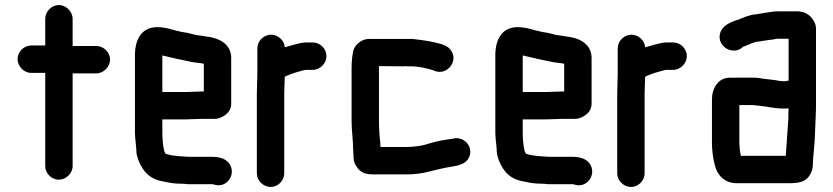

<svg xmlns="http://www.w3.org/2000/svg" viewBox="-20 -669 3316 764"><path d="M160 -594V-488H104C75 -488 50 -463 50 -434C50 -405 75 -379 104 -379H160V-8C160 21 185 46 214 46C243 46 269 21 269 -8V-377H363C392 -377 418 -403 418 -432C418 -461 392 -486 363 -486H269V-594C269 -623 243 -649 214 -649C185 -649 160 -623 160 -594Z M720 -303H626V-448C628 -448 630 -448 632 -447C648 -444 668 -438 683 -435C711 -430 737 -422 766 -419L783 -417L791 -415V-305H782C769 -305 735 -303 720 -303ZM782 -196H835C848 -196 862 -201 877 -212C892 -223 900 -238 900 -257V-441C898 -495 851 -519 798 -524L781 -527L765 -529C752 -531 741 -535 727 -538L703 -542C671 -548 643 -561 606 -561C543 -561 517 -512 517 -449V-142C517 -114 523 -86 523 -61C524 -52 527 -42 531 -31C550 16 578 46 635 54C655 59 677 62 701 62H709C716 63 724 64 731 64H826L834 66C882 80 919 27 895 -14C882 -36 857 -45 823 -45H731C722 -45 711 -47 701 -47C694 -47 678 -49 672 -50C664 -50 649 -54 643 -56C641 -56 638 -57 638 -59C637 -62 632 -69 632 -75C628 -94 626 -119 626 -143V-194H720C735 -194 768 -196 782 -196Z M1279 -446C1279 -475 1254 -500 1225 -500H1195C1166 -498 1139 -487 1113 -481C1112 -507 1087 -531 1059 -531C1029 -531 1004 -506 1004 -476V-374C1004 -350 1002 -319 1002 -293V21C1002 50 1028 75 1057 75C1086 75 1111 50 1111 21V-295C1111 -316 1113 -346 1113 -363C1118 -367 1123 -368 1132 -372C1146 -377 1159 -382 1172 -385C1181 -387 1191 -391 1200 -391H1225C1254 -391 1279 -417 1279 -446Z M1387 -40C1387 -27 1393 -13 1403 0C1418 19 1436 25 1467 25H1593C1612 25 1630 24 1646 22C1682 17 1710 7 1741 1C1779 -8 1821 -7 1841 -34C1872 -77 1829 -131 1781 -117C1750 -113 1716 -107 1688 -98C1662 -89 1629 -84 1593 -84H1494C1494 -107 1489 -129 1489 -153C1488 -162 1488 -174 1488 -187V-406L1585 -405C1590 -406 1596 -406 1602 -405H1617C1646 -405 1678 -397 1702 -390L1712 -386C1745 -375 1773 -397 1781 -420C1793 -453 1771 -481 1748 -489L1738 -493C1703 -504 1664 -509 1622 -514H1447C1421 -514 1397 -494 1389 -476C1382 -460 1379 -425 1379 -398V-187C1379 -147 1385 -115 1385 -79C1385 -67 1387 -53 1387 -40Z M2154 -303H2060V-448C2062 -448 2064 -448 2066 -447C2082 -444 2102 -438 2117 -435C2145 -430 2171 -422 2200 -419L2217 -417L2225 -415V-305H2216C2203 -305 2169 -303 2154 -303ZM2216 -196H2269C2282 -196 2296 -201 2311 -212C2326 -223 2334 -238 2334 -257V-441C2332 -495 2285 -519 2232 -524L2215 -527L2199 -529C2186 -531 2175 -535 2161 -538L2137 -542C2105 -548 2077 -561 2040 -561C1977 -561 1951 -512 1951 -449V-142C1951 -114 1957 -86 1957 -61C1958 -52 1961 -42 1965 -31C1984 16 2012 46 2069 54C2089 59 2111 62 2135 62H2143C2150 63 2158 64 2165 64H2260L2268 66C2316 80 2353 27 2329 -14C2316 -36 2291 -45 2257 -45H2165C2156 -45 2145 -47 2135 -47C2128 -47 2112 -49 2106 -50C2098 -50 2083 -54 2077 -56C2075 -56 2072 -57 2072 -59C2071 -62 2066 -69 2066 -75C2062 -94 2060 -119 2060 -143V-194H2154C2169 -194 2202 -196 2216 -196Z M2713 -446C2713 -475 2688 -500 2659 -500H2629C2600 -498 2573 -487 2547 -481C2546 -507 2521 -531 2493 -531C2463 -531 2438 -506 2438 -476V-374C2438 -350 2436 -319 2436 -293V21C2436 50 2462 75 2491 75C2520 75 2545 50 2545 21V-295C2545 -316 2547 -346 2547 -363C2552 -367 2557 -368 2566 -372C2580 -377 2593 -382 2606 -385C2615 -387 2625 -391 2634 -391H2659C2688 -391 2713 -417 2713 -446Z M2923 -86C2922 -91 2922 -96 2922 -101V-251H2971C2975 -251 2979 -251 2983 -250L3003 -248C3034 -245 3063 -237 3096 -237C3103 -237 3111 -237 3118 -238C3117 -225 3117 -211 3117 -198C3113 -146 3111 -100 3107 -53V-49H2928C2926 -62 2923 -72 2923 -86ZM3105 -346H3096C3092 -346 3088 -346 3085 -347C3080 -347 3074 -348 3066 -350C3050 -352 3032 -354 3016 -356L2997 -359C2988 -360 2979 -360 2970 -360H2885C2838 -360 2813 -319 2813 -273V-101C2813 -70 2817 -40 2824 -14C2832 26 2863 60 2910 60H3120C3155 60 3181 56 3198 34C3212 15 3215 -1 3215 -27C3215 -32 3215 -37 3216 -43C3219 -77 3222 -102 3223 -139C3224 -174 3227 -216 3227 -252V-556C3227 -567 3223 -578 3217 -588C3204 -609 3183 -624 3151 -624H3081C3049 -624 3017 -616 2988 -612C2961 -610 2939 -599 2918 -591C2887 -582 2853 -567 2845 -535C2832 -483 2899 -445 2937 -483C2957 -489 2979 -504 3003 -504C3026 -509 3050 -510 3073 -515H3118V-348C3113 -348 3110 -347 3105 -346Z"/></svg>

Font: Electronic
Style: ExHv
Weight: 900
Version: Version 1.011